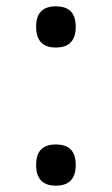

<svg xmlns="http://www.w3.org/2000/svg" viewBox="-20 -552 353 606"><path d="M156 34Q125 34 109.5 17.5Q94 1 94 -31Q94 -64 109.5 -80Q125 -96 156 -96Q188 -96 203.5 -80Q219 -64 219 -31Q219 1 203.5 17.5Q188 34 156 34ZM156 -402Q125 -402 109.5 -418.5Q94 -435 94 -467Q94 -500 109.5 -516Q125 -532 156 -532Q188 -532 203.5 -516Q219 -500 219 -467Q219 -435 203.5 -418.5Q188 -402 156 -402Z"/></svg>

Font: Playwrite US Modern
Style: Regular
Weight: 400
Designer: Veronika Burian, José Scaglione
Foundry: TypeTogether
Version: Version 1.002